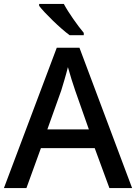

<svg xmlns="http://www.w3.org/2000/svg" viewBox="-20 -961 696 981"><path d="M306 -941H180V-931C208 -894 288 -816 336 -781H408V-793C377 -830 330 -896 306 -941ZM539 0H655L386 -717H270L0 0H115L189 -204H464ZM364 -499 434 -300H222L293 -499C300 -522 317 -577 327 -618C335 -588 356 -521 364 -499Z"/></svg>

Font: Noto Sans Balinese Medium
Style: Regular
Weight: 500
Designer: Aditya Bayu, David Williams
Foundry: David Williams
Version: Version 2.005